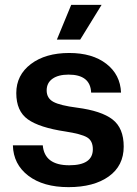

<svg xmlns="http://www.w3.org/2000/svg" viewBox="-20 -760 565 790"><path d="M33 -162H156Q163 -80 265 -80Q362 -80 362 -146Q362 -181 338 -195Q314 -209 249 -219Q142 -235 94.5 -269Q47 -303 47 -377Q47 -451 107 -496.5Q167 -542 265 -542Q360 -542 417.5 -497.5Q475 -453 478 -379H355Q352 -453 262 -453Q220 -453 196 -436Q172 -419 172 -388Q172 -356 199.5 -341Q227 -326 297 -317Q397 -304 443 -268.5Q489 -233 489 -157Q489 -78 427.5 -34Q366 10 262 10Q158 10 96.5 -37Q35 -84 33 -162ZM214 -597 273 -740H398L310 -597Z"/></svg>

Font: Mona Sans SemiBold
Style: Regular
Weight: 600
Designer: Deni Anggara
Foundry: GitHub
Version: Version 2.000;Glyphs 3.2.3 (3260)